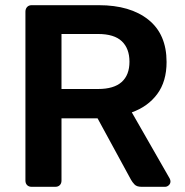

<svg xmlns="http://www.w3.org/2000/svg" viewBox="-20 -720 713 740"><path d="M102 0Q91 0 84.5 -6.5Q78 -13 78 -24V-675Q78 -686 84.5 -693Q91 -700 102 -700H361Q482 -700 552 -644Q622 -588 622 -481Q622 -406 586 -357.5Q550 -309 488 -287L634 -32Q637 -26 637 -21Q637 -12 630.5 -6Q624 0 616 0H526Q507 0 498.5 -9Q490 -18 485 -27L356 -264H217V-24Q217 -13 210.5 -6.5Q204 0 193 0ZM217 -377H358Q419 -377 449 -404Q479 -431 479 -482Q479 -533 449.5 -561Q420 -589 358 -589H217Z"/></svg>

Font: Fz Rubik Med
Style: Regular
Weight: 500
Designer: Hubert and Fischer
Foundry: Hubert and Fischer
Version: Vit hóa bi FontZin.com